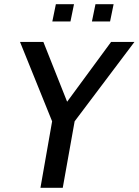

<svg xmlns="http://www.w3.org/2000/svg" viewBox="-20 -901 665 921"><path d="M230 -319 76 -700H188L302 -413L513 -700H625L338 -319L281 0H174ZM248 -881H335L318 -798H231ZM438 -881H525L508 -798H421Z"/></svg>

Font: Cabin Medium
Style: Italic
Weight: 500
Italic angle: -7°
Designer: Pablo Impallari
Foundry: Pablo Impallari. http://www.impallari.com Igino Marini. http://www.ikern.com
Version: Version 2.200